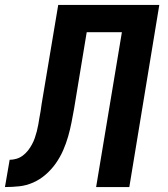

<svg xmlns="http://www.w3.org/2000/svg" viewBox="-57 -755 677 775"><path d="M-37 0 -18 -110Q-5 -110 9 -114Q23 -118 35 -127Q47 -136 56 -147.5Q65 -159 72 -172Q79 -185 83.5 -198Q88 -211 91.5 -224.5Q95 -238 97.5 -252Q100 -266 102 -279Q105 -293 107 -307Q109 -321 111 -335L178 -735H586L465 0H331L435 -625H293L242 -316Q237 -288 231.5 -260Q226 -232 218 -204Q210 -176 198 -148.5Q186 -121 168.5 -96Q151 -71 127.5 -50.5Q104 -30 76.5 -18Q49 -6 20.5 -3Q-8 0 -37 0Z"/></svg>

Font: Iosevka SS04 XBd Ex
Style: Italic
Weight: 800
Width: 7
Italic angle: -9°
Monospace: yes
Designer: Belleve Invis
Foundry: Belleve Invis
Version: Version 19.0.0; ttfautohint (v1.8.4)